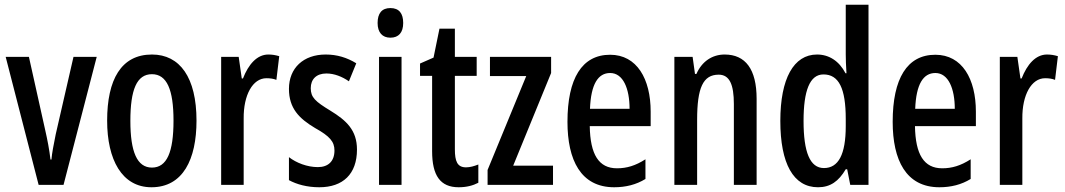

<svg xmlns="http://www.w3.org/2000/svg" viewBox="-20 -780 4492 810"><path d="M143 0H248L388 -540H290L215 -213C206 -169 199 -132 197 -107H193C188 -150 180 -190 171 -230L102 -540H4Z M809 -271C809 -453 739 -550 621 -550C491 -550 432 -444 432 -271C432 -107 494 10 619 10C752 10 809 -108 809 -271ZM530 -270C530 -402 557 -467 621 -467C684 -467 712 -402 712 -271C712 -138 684 -73 621 -73C558 -73 530 -140 530 -270Z M1112 -550C1064 -550 1028 -508 1005 -449H1000L987 -540H913V0H1008V-280C1007 -379 1046 -450 1104 -450C1120 -450 1134 -448 1146 -443L1158 -543C1141 -548 1127 -550 1112 -550Z M1486 -149C1486 -231 1441 -272 1374 -313C1310 -352 1291 -369 1291 -408C1291 -446 1315 -470 1357 -470C1390 -470 1423 -457 1452 -437L1483 -513C1444 -537 1402 -550 1354 -550C1260 -550 1199 -493 1199 -405C1199 -323 1242 -280 1309 -240C1372 -205 1391 -182 1391 -145C1391 -100 1365 -75 1321 -75C1276 -75 1230 -93 1199 -117V-20C1232 -2 1276 10 1327 10C1427 10 1486 -46 1486 -149Z M1627 -746C1591 -746 1573 -724 1573 -683C1573 -643 1593 -621 1627 -621C1662 -621 1681 -643 1681 -683C1681 -723 1664 -746 1627 -746ZM1674 -540H1579V0H1674Z M1946 -74C1909 -74 1899 -100 1899 -150V-460H1991V-540H1899V-659H1834L1809 -537L1752 -512V-460H1803V-142C1803 -40 1837 10 1915 10C1948 10 1975 3 1998 -9V-86C1980 -79 1963 -74 1946 -74Z M2313 0V-81H2145L2305 -472V-540H2047V-459H2200L2037 -63V0Z M2554 -549C2435 -549 2374 -449 2374 -266C2374 -105 2430 10 2571 10C2620 10 2664 -1 2703 -25V-108C2661 -81 2624 -70 2583 -70C2506 -70 2470 -128 2468 -248H2725V-309C2725 -447 2667 -549 2554 -549ZM2554 -472C2609 -472 2636 -406 2636 -321H2469C2473 -425 2503 -472 2554 -472Z M3037 -550C2985 -550 2941 -521 2918 -468H2912L2902 -540H2825V0H2921V-274C2921 -410 2946 -465 3012 -465C3058 -465 3076 -423 3076 -341V0H3172V-363C3172 -488 3125 -550 3037 -550Z M3431 10C3483 10 3518 -15 3548 -66H3554L3567 0H3644V-760H3548V-550C3548 -529 3549 -504 3551 -471H3547C3520 -523 3477 -550 3427 -550C3328 -550 3272 -448 3272 -270C3272 -90 3327 10 3431 10ZM3456 -71C3397 -71 3370 -138 3370 -270C3370 -397 3396 -466 3454 -466C3519 -466 3548 -407 3548 -278V-248C3548 -128 3517 -71 3456 -71Z M3926 -549C3807 -549 3746 -449 3746 -266C3746 -105 3802 10 3943 10C3992 10 4036 -1 4075 -25V-108C4033 -81 3996 -70 3955 -70C3878 -70 3842 -128 3840 -248H4097V-309C4097 -447 4039 -549 3926 -549ZM3926 -472C3981 -472 4008 -406 4008 -321H3841C3845 -425 3875 -472 3926 -472Z M4397 -550C4349 -550 4313 -508 4290 -449H4285L4272 -540H4198V0H4293V-280C4292 -379 4331 -450 4389 -450C4405 -450 4419 -448 4431 -443L4443 -543C4426 -548 4412 -550 4397 -550Z"/></svg>

Font: Noto Sans Arabic ExtCond Med
Style: Regular
Weight: 500
Width: 2
Designer: Monotype Design Team, Nadine Chahine, Nizar Qandah and Khaled Hosny
Foundry: Monotype Imaging Inc.
Version: Version 2.012